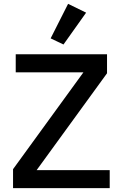

<svg xmlns="http://www.w3.org/2000/svg" viewBox="-20 -981 640 1001"><path d="M552 -94H171L538 -599V-698H62V-604H415L48 -99V0H552ZM429 -915 335 -961 244 -781 311 -749Z"/></svg>

Font: IBM Plex Mono Medm
Style: Regular
Weight: 500
Monospace: yes
Designer: Mike Abbink, Paul van der Laan, Pieter van Rosmalen
Foundry: Bold Monday
Version: Version 2.004